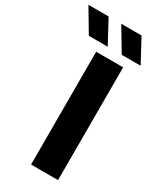

<svg xmlns="http://www.w3.org/2000/svg" viewBox="-330 -1020 902 1091"><g transform="rotate(30 121.0 -474.5)"><path d="M78 0V-740H255V0ZM212.5 -797.5 122 -949H255L336.5 -797.5ZM-3.5 -797.5 -93.5 -949H39L120.5 -797.5Z"/></g></svg>

Font: Encode Sans Expanded Expanded
Style: Bold
Weight: 700
Width: 7
Designer: Multiple Designers
Foundry: Impallari Type
Version: Version 3.000; ttfautohint (v1.8.3) -l 8 -r 50 -G 200 -x 14 